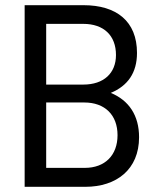

<svg xmlns="http://www.w3.org/2000/svg" viewBox="-20 -720 599 740"><path d="M75 0H309C429 0 516 -67 516 -191C516 -275 477 -333 407 -362C472 -389 508 -439 508 -516C508 -638 429 -700 302 -700H75ZM158 -73V-325H305C384 -325 433 -277 433 -199C433 -121 384 -73 307 -73ZM158 -394V-628H301C380 -628 427 -583 427 -508C427 -438 380 -394 301 -394Z"/></svg>

Font: Vanilla Cream Book
Style: Regular
Weight: 400
Designer: Jeremy Tribby, Jinavaṁso
Foundry: Tribby Type
Version: Version 1.422;Glyphs 3.1.2 (3151)